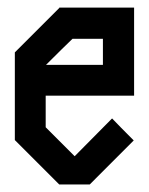

<svg xmlns="http://www.w3.org/2000/svg" viewBox="-20 -491 396 511"><path d="M336.9 -236.3H101.6V-152.3L178.7 -75.2Q211.9 -108.4 278.3 -175.8Q296.9 -156.2 335.9 -117.2L277.3 -58.6L218.8 0H137.7L78.1 -59.6L19.5 -118.2V-351.6L137.7 -469.7V-470.7H336.9ZM253.9 -387.7H172.9Q149.4 -365.2 102.5 -318.4H253.9Z"/></svg>

Font: mr_KirucoupageG
Style: Regular
Weight: 400
Designer: Jan Henkel
Version: Version 1.00 May 25, 2020, initial release